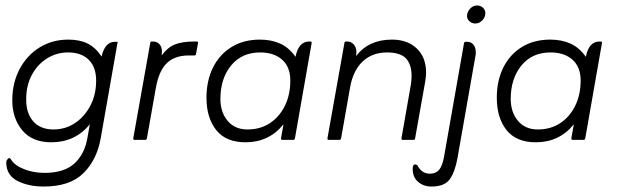

<svg xmlns="http://www.w3.org/2000/svg" viewBox="-20 -512 2268 703"><path d="M309 -57Q255 9 168 9Q98 9 61.5 -35Q25 -79 25 -145Q25 -208 51.5 -258.5Q78 -309 124.5 -338Q171 -367 230 -367Q271 -367 300 -353Q329 -339 352 -305Q364 -359 401 -359H406Q411 -359 411 -357Q411 -356 410.5 -355.5Q410 -355 410 -354L349 -7Q335 73 285.5 122Q236 171 140 171Q85 171 45 151Q5 131 3 87Q2 79 6 73Q10 67 14 67Q18 67 21 73Q34 94 68.5 107.5Q103 121 143 121Q215 121 252.5 86.5Q290 52 300 -7ZM176 -38Q219 -38 254 -61Q289 -84 310.5 -124.5Q332 -165 332 -217Q332 -266 305 -293Q278 -320 229 -320Q187 -320 152 -298Q117 -276 96.5 -237.5Q76 -199 76 -150Q75 -99 101 -68.5Q127 -38 176 -38Z M572 -309Q593 -338 620 -349Q647 -360 691 -360H701Q705 -360 705 -357V-354L698 -316Q698 -309 692 -309H672Q620 -309 591 -281Q562 -253 551 -192L518 -6Q517 0 512 0H472Q468 0 468 -4V-6L530 -354Q530 -360 536 -360H541Q555 -360 564 -350Q573 -340 573 -323Q573 -322 572.5 -318Q572 -314 572 -309Z M1018 -57Q965 9 879 9Q807 9 771.5 -36Q736 -81 736 -154Q736 -217 760 -265Q784 -313 828 -340Q872 -367 932 -367Q973 -367 1005.5 -352.5Q1038 -338 1062 -304Q1073 -360 1112 -360H1117Q1121 -360 1121 -357V-354L1060 -6Q1059 0 1054 0H1013Q1009 0 1009 -4V-6ZM886 -38Q933 -38 968 -61Q1003 -84 1023 -124.5Q1043 -165 1043 -217Q1043 -267 1013 -293.5Q983 -320 933 -320Q865 -320 826 -272Q787 -224 787 -150Q787 -101 813.5 -69.5Q840 -38 886 -38Z M1284 -307Q1330 -367 1415 -367Q1472 -367 1506 -334.5Q1540 -302 1540 -247Q1540 -231 1537 -214L1500 -6Q1500 0 1494 0H1454Q1450 0 1450 -4V-6L1484 -200Q1487 -217 1487 -234Q1487 -276 1466.5 -298Q1446 -320 1397 -320Q1343 -320 1308 -287Q1273 -254 1262 -193L1229 -6Q1228 0 1223 0H1183Q1179 0 1179 -4V-6L1241 -354Q1241 -360 1247 -360H1252Q1266 -360 1275.5 -349Q1285 -338 1285 -321Q1285 -319 1284.5 -315.5Q1284 -312 1284 -307Z M1690 -453Q1690 -468 1701 -480Q1712 -492 1727 -492Q1739 -492 1748 -484Q1757 -476 1757 -464Q1757 -449 1746 -437.5Q1735 -426 1720 -426Q1708 -426 1699 -434Q1690 -442 1690 -453ZM1508 93Q1524 124 1554 124Q1576 124 1588 109.5Q1600 95 1606 61L1679 -354Q1680 -359 1685 -359H1690Q1705 -359 1713.5 -348.5Q1722 -338 1722 -321Q1722 -318 1722 -314.5Q1722 -311 1721 -308L1655 67Q1646 117 1627 144Q1608 171 1560 171Q1531 171 1511 154Q1491 137 1491 106Q1491 90 1500 90Q1504 90 1506 92Q1507 92 1508 93Z M2081 -57Q2028 9 1942 9Q1870 9 1834.5 -36Q1799 -81 1799 -154Q1799 -217 1823 -265Q1847 -313 1891 -340Q1935 -367 1995 -367Q2036 -367 2068.5 -352.5Q2101 -338 2125 -304Q2136 -360 2175 -360H2180Q2184 -360 2184 -357V-354L2123 -6Q2122 0 2117 0H2076Q2072 0 2072 -4V-6ZM1949 -38Q1996 -38 2031 -61Q2066 -84 2086 -124.5Q2106 -165 2106 -217Q2106 -267 2076 -293.5Q2046 -320 1996 -320Q1928 -320 1889 -272Q1850 -224 1850 -150Q1850 -101 1876.5 -69.5Q1903 -38 1949 -38Z"/></svg>

Font: Zain Light
Style: Italic
Weight: 300
Italic angle: -10°
Designer: Zain,Boutros
Foundry: Mobile Telecommunications Company (Zain), 2024
Version: Version 1.51; ttfautohint (v1.8.4)